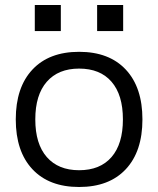

<svg xmlns="http://www.w3.org/2000/svg" viewBox="-20 -737 632 767"><path d="M296 10Q176 10 109.5 -61Q43 -132 43 -260Q43 -388 109.5 -459Q176 -530 296 -530Q416 -530 482.5 -459Q549 -388 549 -260Q549 -132 482.5 -61Q416 10 296 10ZM296 -57Q380 -57 425.5 -109.5Q471 -162 471 -260Q471 -358 425.5 -410.5Q380 -463 296 -463Q213 -463 167 -410.5Q121 -358 121 -260Q121 -162 167 -109.5Q213 -57 296 -57ZM368 -613V-717H472V-613ZM119 -613V-717H223V-613Z"/></svg>

Font: M PLUS 1
Style: Regular
Weight: 400
Designer: Coji Morishita
Foundry: UNDERFOREST DESIGN
Version: Version 1.001